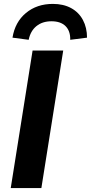

<svg xmlns="http://www.w3.org/2000/svg" viewBox="-20 -964 466 984"><path d="M35 0 147 -705H304L192 0ZM127 -760 44 -771Q57 -851 113 -897.5Q169 -944 251 -944Q305 -944 344.5 -922.5Q384 -901 405 -861.5Q426 -822 426 -771L340 -760Q341 -805 316 -830Q291 -855 244 -855Q197 -855 166.5 -830Q136 -805 127 -760Z"/></svg>

Font: Nunito Sans 11pt ExtraBold
Style: Italic
Weight: 800
Italic angle: -9°
Version: Version 3.101;gftools[0.9.27]